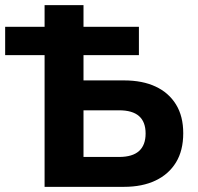

<svg xmlns="http://www.w3.org/2000/svg" viewBox="-30 -725 768 745"><path d="M143 0V-511H-10V-621H143V-705H294V-621H509V-511H294V-413H451Q523 -413 574 -389Q625 -365 653 -319.5Q681 -274 681 -208Q681 -141 653 -95Q625 -49 573.5 -24.5Q522 0 451 0ZM294 -116H432Q484 -116 509.5 -139Q535 -162 535 -207Q535 -252 509.5 -274.5Q484 -297 432 -297H294Z"/></svg>

Font: Nunito Sans 10pt SemiCondensed ExtraBold
Style: Regular
Weight: 800
Width: 4
Designer: Vernon Adams
Foundry: Vernon Adams
Version: Version 3.101;gftools[0.9.27]